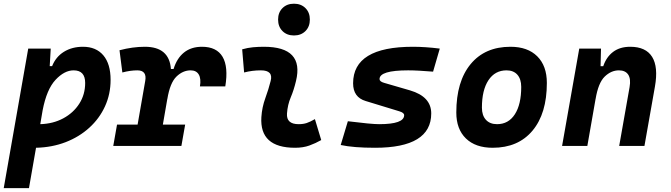

<svg xmlns="http://www.w3.org/2000/svg" viewBox="-31 -776 3567 1021"><path d="M123 224.6H-11.2L119.1 -517.6H238.8L233.4 -424.3H246.1Q265.6 -473.6 308.8 -500.5Q352.1 -527.3 410.2 -527.3Q480 -527.3 518.6 -481.7Q557.1 -436 557.1 -351.6Q557.1 -275.4 527.3 -210.4Q497.6 -145.5 443.8 -96.7Q390.1 -47.9 317.9 -20Q245.6 7.8 160.6 9.8ZM183.1 -115.7Q251.5 -117.7 305.4 -146.7Q359.4 -175.8 390.6 -224.6Q421.9 -273.4 421.9 -335Q421.9 -401.9 360.4 -401.9Q311.5 -401.9 264.4 -351.6Q217.3 -301.3 195.8 -189.9Z M571.3 0 591.3 -113.3H700.7L741.2 -345.2Q751.5 -401.9 699.2 -401.9Q662.1 -401.9 619.6 -390.6L604.5 -508.8Q674.3 -527.3 739.3 -527.3Q869.1 -527.3 877.9 -409.2H892.1Q909.2 -465.8 947.3 -496.6Q985.4 -527.3 1043 -527.3Q1121.1 -527.3 1152.6 -473.9Q1184.1 -420.4 1167 -316.4H1032.2Q1039.1 -357.9 1025.9 -379.9Q1012.7 -401.9 982.9 -401.9Q941.4 -401.9 907.2 -368.7Q873 -335.4 858.9 -249.5V-251L835 -113.3H953.6L933.6 0Z M1643.6 -142.6 1677.2 -31.2Q1647.5 -14.2 1614.3 -2.2Q1581.1 9.8 1538.1 9.8Q1348.6 9.8 1358.9 -153.3Q1362.3 -205.6 1379.9 -253.9Q1397.5 -302.2 1408.2 -345.2Q1423.3 -401.9 1356.4 -401.9Q1310.1 -401.9 1267.1 -390.6L1256.8 -513.7Q1285.6 -522 1314.5 -524.7Q1343.3 -527.3 1372.1 -527.3Q1587.4 -527.3 1543 -345.2Q1531.7 -297.4 1515.1 -258.3Q1498.5 -219.2 1495.1 -172.4Q1491.2 -115.7 1557.1 -115.7Q1581.5 -115.7 1599.9 -121.8Q1618.2 -127.9 1643.6 -142.6ZM1532.2 -587.4Q1494.6 -587.4 1471.2 -610.8Q1447.8 -634.3 1447.8 -671.9Q1447.8 -709.5 1471.2 -732.9Q1494.6 -756.3 1532.2 -756.3Q1569.8 -756.3 1593.3 -732.9Q1616.7 -709.5 1616.7 -671.9Q1616.7 -634.3 1593.3 -610.8Q1569.8 -587.4 1532.2 -587.4Z M1963.4 9.8Q1848.1 9.8 1780.8 -4.9L1818.8 -131.3Q1881.3 -123.5 1922.9 -119.6Q1964.4 -115.7 1985.4 -115.7Q2118.2 -115.7 2118.2 -163.6Q2118.2 -176.3 2092.8 -184.1L1913.6 -238.8Q1846.7 -258.8 1846.7 -333Q1846.7 -527.3 2164.6 -527.3Q2197.3 -527.3 2232.9 -524.9Q2268.6 -522.5 2307.6 -517.6L2272 -395Q2231.4 -398.4 2198.5 -400.1Q2165.5 -401.9 2139.6 -401.9Q1987.3 -401.9 1987.3 -355.5Q1987.3 -342.3 2011.7 -335.4L2149.4 -295.4Q2262.2 -262.2 2262.2 -172.9Q2262.2 9.8 1963.4 9.8Z M2588.9 9.8Q2497.6 9.8 2446.5 -39.8Q2395.5 -89.4 2395.5 -177.7Q2395.5 -342.8 2471.7 -435.1Q2547.9 -527.3 2683.6 -527.3Q2774.9 -527.3 2825.9 -476.6Q2877 -425.8 2877 -335Q2877 -172.4 2800.8 -81.3Q2724.6 9.8 2588.9 9.8ZM2612.3 -115.7Q2672.9 -115.7 2706.8 -168.2Q2740.7 -220.7 2740.7 -314Q2740.7 -355.5 2720.2 -378.7Q2699.7 -401.9 2662.6 -401.9Q2601.1 -401.9 2566.4 -349.4Q2531.7 -296.9 2531.7 -203.6Q2531.7 -162.1 2553 -138.9Q2574.2 -115.7 2612.3 -115.7Z M2958 0 3049.3 -517.6H3165L3162.6 -423.8H3176.8Q3193.4 -473.1 3229.5 -500.2Q3265.6 -527.3 3320.3 -527.3Q3403.3 -527.3 3436.8 -473.6Q3470.2 -419.9 3451.7 -315.4L3396 0H3261.7L3316.9 -312.5Q3324.7 -356.4 3309.6 -379.2Q3294.4 -401.9 3260.3 -401.9Q3218.8 -401.9 3184.6 -368.7Q3150.4 -335.4 3136.2 -249.5V-250.5L3092.3 0Z"/></svg>

Font: Cascadia Code PL
Style: Bold Italic
Weight: 700
Italic angle: -10°
Monospace: yes
Designer: Aaron Bell
Foundry: Saja Typeworks
Version: Version 2404.023; ttfautohint (v1.8.4)